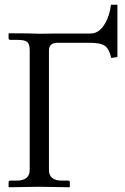

<svg xmlns="http://www.w3.org/2000/svg" viewBox="-20 -786 528 808"><path d="M145 -644 223.1 -645H360.8Q396 -645 418.9 -682.1Q441.9 -719.2 446.8 -766.1H474.1V-545.9L448.2 -542Q439.5 -580.1 421.6 -593Q403.8 -606 356.9 -606H222.2Q186 -606 186 -573.2V-70.8Q186 -25.9 240.2 -25.9H267.1Q273.9 -25.9 273.9 -18.1V0L272 2Q179.2 0 144 0L18.1 2L16.1 0V-18.1Q16.1 -25.9 23.9 -25.9H49.8Q105 -25.9 105 -70.8V-573.2Q105 -600.1 95 -609.1Q85 -618.2 53.2 -618.2H22.9Q16.1 -618.2 16.1 -626V-644L18.1 -646Q62 -646 91.6 -645.5Q121.1 -645 131.1 -644.5Q141.1 -644 145 -644Z"/></svg>

Font: Linux Libertine Display
Style: Regular
Weight: 400
Designer: Philipp H. Poll
Foundry: Philipp H. Poll
Version: Version 5.0.9